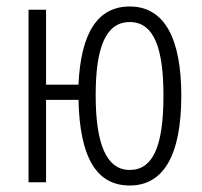

<svg xmlns="http://www.w3.org/2000/svg" viewBox="-20 -562 623 592"><path d="M539 -267C539 -442 488 -542 380 -542C281 -542 229 -460 222 -301H122V-532H68V0H122V-254H222C226 -77 277 10 380 10C484 10 539 -83 539 -267ZM275 -268C275 -416 306 -494 380 -494C455 -494 484 -413 484 -267C484 -112 452 -38 380 -38C309 -38 275 -116 275 -268Z"/></svg>

Font: Noto Sans UI Condensed Light
Style: Regular
Weight: 300
Width: 3
Designer: Monotype Design Team
Foundry: Monotype Imaging Inc.
Version: Version 1.901